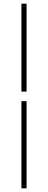

<svg xmlns="http://www.w3.org/2000/svg" viewBox="-20 -770 260 1040"><path d="M96 -274H124V-750H96ZM96 250H124V-222H96Z"/></svg>

Font: Source Sans Pro ExtraLight
Style: Regular
Weight: 200
Designer: Paul D. Hunt
Foundry: Adobe Systems Incorporated
Version: Version 3.006;hotconv 1.0.111;makeotfexe 2.5.65597